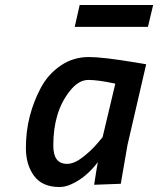

<svg xmlns="http://www.w3.org/2000/svg" viewBox="-20 -740 635 771"><path d="M219 11Q150 11 117 -33.5Q84 -78 84 -145.5Q84 -213 99.5 -273Q115 -333 144 -387.5Q173 -442 223.5 -476.5Q274 -511 337 -511Q393 -511 525 -489L567 -482L492 -158L465 -2L358 2Q369 -70 373 -89Q326 -27 266 0Q242 11 219 11ZM443 -404Q375 -419 335 -419Q295 -419 260 -374Q194 -291 194 -156Q194 -119 207.5 -100.5Q221 -82 249.5 -82Q278 -82 312 -108.5Q346 -135 369 -162L392 -189ZM280 -632 300 -720H595L574 -632Z"/></svg>

Font: Titillium Web
Style: SemiBold Italic
Weight: 600
Italic angle: -13°
Version: Version 1.001;PS 57.000;hotconv 1.0.70;makeotf.lib2.5.55311